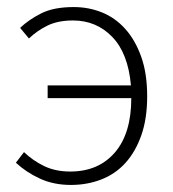

<svg xmlns="http://www.w3.org/2000/svg" viewBox="-20 -512 489 544"><path d="M181 12Q132 12 93 -6Q54 -24 25 -51L48 -81Q73 -57 105 -41.5Q137 -26 179 -26Q259 -26 305.5 -80Q352 -134 352 -234H115V-270H351Q343 -361 298 -407.5Q253 -454 187 -454Q144 -454 114.5 -439.5Q85 -425 62 -403L37 -433Q61 -456 96.5 -474Q132 -492 189 -492Q231 -492 268.5 -477Q306 -462 334.5 -430.5Q363 -399 380 -351.5Q397 -304 397 -239Q397 -176 380.5 -129Q364 -82 335.5 -50.5Q307 -19 267 -3.5Q227 12 181 12Z"/></svg>

Font: Giro Light
Style: Regular
Weight: 300
Designer: Paul D. Hunt
Foundry: Adobe Systems Incorporated
Version: Version 1.000;PS 1.0;hotconv 1.0.88;makeotf.lib2.5.647800